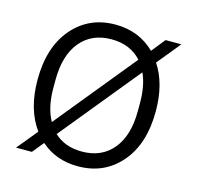

<svg xmlns="http://www.w3.org/2000/svg" viewBox="-103 -798 941 916"><g transform="rotate(15 368.0 -340.0)"><path d="M357.9 9.8Q249.5 9.8 174.8 -56.2L128.9 0H50.8L133.8 -101.1Q65.9 -194.3 65.9 -339.8Q65.9 -501.5 147 -595.7Q228 -689.9 357.9 -689.9Q474.6 -689.9 553.2 -612.8L606.9 -680.2H685.1L590.8 -564.9Q649.9 -476.1 649.9 -339.8Q649.9 -178.2 568.8 -84.2Q487.8 9.8 357.9 9.8ZM148.9 -319.8Q148.9 -225.1 184.1 -162.1L505.9 -556.2Q450.7 -617.2 357.9 -617.2Q260.3 -617.2 204.6 -549.6Q148.9 -481.9 148.9 -359.9ZM221.2 -112.8Q273.9 -63 357.9 -63Q455.6 -63 511.2 -130.4Q566.9 -197.8 566.9 -319.8V-359.9Q566.9 -444.8 540 -502.9Z"/></g></svg>

Font: TASA Orbiter Text
Style: Regular
Weight: 400
Designer: Weizhong Zhang
Version: Version 1.000;Glyphs 3.1.2 (3151)